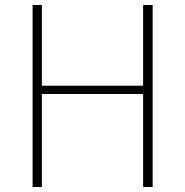

<svg xmlns="http://www.w3.org/2000/svg" viewBox="-20 -746 738 766"><path d="M110 0H147V-371H551V0H589V-726H551V-404H147V-726H110Z"/></svg>

Font: Source Han Sans JP ExtraLight
Style: Regular
Weight: 250
Designer: Ryoko NISHIZUKA 西塚涼子 (kana, bopomofo & ideographs); Paul D. Hunt (Latin, Greek & Cyrillic); Sandoll Communications 산돌커뮤니
Foundry: Adobe
Version: Version 2.001;hotconv 1.0.107;makeotfexe 2.5.65593